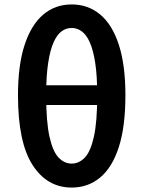

<svg xmlns="http://www.w3.org/2000/svg" viewBox="-20 -831 646 865"><path d="M303 14Q192 14 126.5 -88Q61 -190 61 -402Q61 -538 91 -629Q121 -720 175 -765.5Q229 -811 303 -811Q377 -811 431.5 -765.5Q486 -720 515.5 -629Q545 -538 545 -402Q545 -261 515.5 -169Q486 -77 431.5 -31.5Q377 14 303 14ZM303 -94Q336 -94 362 -121Q388 -148 403 -215Q418 -282 418 -402Q418 -489 409 -547.5Q400 -606 384.5 -640.5Q369 -675 348 -690Q327 -705 303 -705Q278 -705 257.5 -690Q237 -675 221.5 -640.5Q206 -606 197 -547.5Q188 -489 188 -402Q188 -282 203 -215Q218 -148 244 -121Q270 -94 303 -94ZM132 -358V-447H474V-358Z"/></svg>

Font: Noto Sans HK SemiBold
Style: Regular
Weight: 600
Version: Version 2.004-H2;hotconv 1.0.118;makeotfexe 2.5.65603